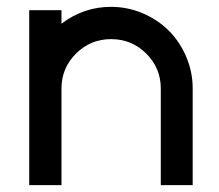

<svg xmlns="http://www.w3.org/2000/svg" viewBox="-20 -538 636 558"><path d="M64.9 0V-508.3H158.7V-469.2Q223.1 -518.1 302.7 -518.1Q351.1 -518.1 395 -499.3Q439 -480.5 470.7 -448.7Q502.4 -417 521.2 -373Q540 -329.1 540 -280.8V0H447.3V-280.8Q447.3 -340.3 405 -382.3Q362.8 -424.3 302.7 -424.3Q243.2 -424.3 200.9 -382.3Q158.7 -340.3 158.7 -280.8V0Z"/></svg>

Font: Basically A Sans Serif Medium
Style: Regular
Weight: 500
Designer: Hyung-Suk Kim
Foundry: Mental Design
Version: 1.000